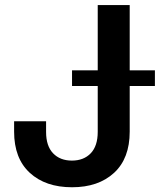

<svg xmlns="http://www.w3.org/2000/svg" viewBox="-20 -748 655 777"><path d="M271.5 9.8Q164.1 9.8 100.6 -48.6Q37.1 -106.9 37.1 -215.3V-257.3H166.5V-213.9Q166.5 -157.2 194.8 -127.7Q223.1 -98.1 271 -98.1Q318.8 -98.1 347.2 -127.7Q375.5 -157.2 375.5 -214.4V-727.5H504.9V-215.3Q504.9 -106.9 441.7 -48.6Q378.4 9.8 271.5 9.8ZM271.5 -399.9V-463.4H606.9V-399.9Z"/></svg>

Font: Inter 17pt SemiBold
Style: Regular
Weight: 600
Version: Version 4.001;git-66647c0bb